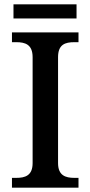

<svg xmlns="http://www.w3.org/2000/svg" viewBox="-20 -863 416 883"><path d="M42 -778H332V-843H42ZM35 0H341V-45H322C281 -45 247 -56 247 -113V-600C247 -659 280 -669 322 -669H341V-714H35V-669H55C95 -669 130 -659 130 -600V-113C130 -55 95 -45 55 -45H35Z"/></svg>

Font: Noto Serif Myanmar Medium
Style: Regular
Weight: 500
Designer: Ben Mitchell and the Monotype Design Team
Foundry: Monotype Imaging Inc.
Version: Version 2.106